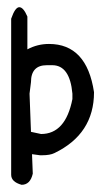

<svg xmlns="http://www.w3.org/2000/svg" viewBox="-20 -507 302 533"><path d="M116 -385Q221 -385 241 -251Q241 -135 131 -82Q119 -76 97 -76H91L69 -79V-76L71 -25Q64 6 40 6Q11 -2 11 -22V-455Q22 -487 33.5 -487Q45 -487 56 -461V-370Q84 -385 116 -385ZM66 -279 62 -247 66 -141 94 -135Q162 -135 181 -232V-247Q174 -326 125 -326H110Q66 -326 66 -279Z"/></svg>

Font: Just Me Again Down Here
Style: Regular
Weight: 400
Designer: Kimberly Geswein
Foundry: Kimberly Geswein
Version: Version 1.002 2007